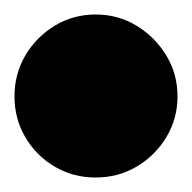

<svg xmlns="http://www.w3.org/2000/svg" viewBox="-82 -413 265 265"><path d="M-62 -280Q-62 -249 -47 -223.5Q-32 -198 -6.5 -183Q19 -168 50 -168Q81 -168 106.5 -183Q132 -198 147.5 -223.5Q163 -249 163 -280Q163 -311 147.5 -336.5Q132 -362 106.5 -377.5Q81 -393 50 -393Q19 -393 -6.5 -377.5Q-32 -362 -47 -336.5Q-62 -311 -62 -280Z"/></svg>

Font: Linefont Black
Style: Regular
Weight: 900
Monospace: yes
Version: Version 3.002;gftools[0.9.33]